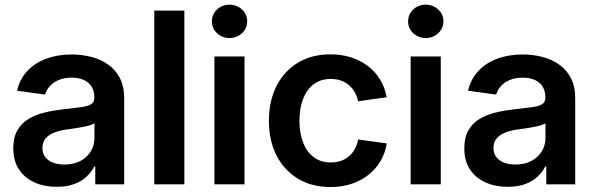

<svg xmlns="http://www.w3.org/2000/svg" viewBox="-20 -772 2492 804"><path d="M217.3 10.3Q165.5 10.3 124.5 -8.1Q83.5 -26.4 59.6 -62.3Q35.6 -98.1 35.6 -150.9Q35.6 -196.8 52.7 -226.3Q69.8 -255.9 99.1 -273.7Q128.4 -291.5 165.5 -300.5Q202.6 -309.6 242.2 -314Q290 -319.3 319.1 -323.2Q348.1 -327.1 361.6 -335.7Q375 -344.2 375 -362.3V-365.2Q375 -390.6 364 -408.7Q353 -426.8 331.8 -436.8Q310.5 -446.8 279.8 -446.8Q249 -446.8 225.8 -437Q202.6 -427.2 188.5 -411.1Q174.3 -395 168.9 -376L51.3 -392.1Q63 -441.4 94.7 -475.1Q126.5 -508.8 174.1 -526.4Q221.7 -543.9 280.3 -543.9Q322.8 -543.9 362.3 -533.7Q401.9 -523.4 432.9 -501.7Q463.9 -480 481.9 -445.1Q500 -410.2 500 -360.4V0H378.9V-74.7H374.5Q362.8 -51.3 342 -32Q321.3 -12.7 290.5 -1.2Q259.8 10.3 217.3 10.3ZM249 -83Q288.6 -83 316.9 -98.1Q345.2 -113.3 360.4 -138.7Q375.5 -164.1 375.5 -194.3V-255.9Q369.6 -251.5 356 -247.3Q342.3 -243.2 325 -240Q307.6 -236.8 289.8 -234.1Q272 -231.4 257.3 -229.5Q229.5 -225.6 206.8 -216.8Q184.1 -208 170.9 -192.4Q157.7 -176.8 157.7 -152.3Q157.7 -129.9 169.4 -114.5Q181.2 -99.1 201.7 -91.1Q222.2 -83 249 -83Z M752 -727.5V0H626V-727.5Z M877.9 0V-535.6H1003.9V0ZM940.9 -612.8Q910.2 -612.8 888.7 -633.1Q867.2 -653.3 867.2 -682.6Q867.2 -711.9 888.7 -732.2Q910.2 -752.4 940.9 -752.4Q971.7 -752.4 993.4 -732.2Q1015.1 -711.9 1015.1 -682.6Q1015.1 -653.3 993.4 -633.1Q971.7 -612.8 940.9 -612.8Z M1363.8 11.2Q1285.6 11.2 1227.8 -23.7Q1169.9 -58.6 1137.9 -121.1Q1106 -183.6 1106 -266.1Q1106 -349.1 1137.9 -411.9Q1169.9 -474.6 1227.8 -509.5Q1285.6 -544.4 1363.8 -544.4Q1410.6 -544.4 1450.2 -531.7Q1489.7 -519 1520.8 -495.4Q1551.8 -471.7 1571.8 -438.7Q1591.8 -405.8 1599.1 -364.7L1479.5 -348.1Q1475.1 -369.1 1465.3 -386.2Q1455.6 -403.3 1440.9 -415.8Q1426.3 -428.2 1407.2 -434.8Q1388.2 -441.4 1365.2 -441.4Q1322.3 -441.4 1293 -418.9Q1263.7 -396.5 1248.8 -356.9Q1233.9 -317.4 1233.9 -266.1Q1233.9 -215.8 1248.8 -176.3Q1263.7 -136.7 1293 -114.3Q1322.3 -91.8 1365.2 -91.8Q1388.7 -91.8 1407.7 -98.4Q1426.8 -105 1441.4 -117.7Q1456.1 -130.4 1465.8 -148.2Q1475.6 -166 1480 -188L1599.6 -171.4Q1592.8 -129.9 1572.8 -96.4Q1552.7 -63 1521.7 -38.8Q1490.7 -14.6 1450.7 -1.7Q1410.6 11.2 1363.8 11.2Z M1699.7 0V-535.6H1825.7V0ZM1762.7 -612.8Q1731.9 -612.8 1710.4 -633.1Q1689 -653.3 1689 -682.6Q1689 -711.9 1710.4 -732.2Q1731.9 -752.4 1762.7 -752.4Q1793.5 -752.4 1815.2 -732.2Q1836.9 -711.9 1836.9 -682.6Q1836.9 -653.3 1815.2 -633.1Q1793.5 -612.8 1762.7 -612.8Z M2106 10.3Q2054.2 10.3 2013.2 -8.1Q1972.2 -26.4 1948.2 -62.3Q1924.3 -98.1 1924.3 -150.9Q1924.3 -196.8 1941.4 -226.3Q1958.5 -255.9 1987.8 -273.7Q2017.1 -291.5 2054.2 -300.5Q2091.3 -309.6 2130.9 -314Q2178.7 -319.3 2207.8 -323.2Q2236.8 -327.1 2250.2 -335.7Q2263.7 -344.2 2263.7 -362.3V-365.2Q2263.7 -390.6 2252.7 -408.7Q2241.7 -426.8 2220.5 -436.8Q2199.2 -446.8 2168.5 -446.8Q2137.7 -446.8 2114.5 -437Q2091.3 -427.2 2077.1 -411.1Q2063 -395 2057.6 -376L1939.9 -392.1Q1951.7 -441.4 1983.4 -475.1Q2015.1 -508.8 2062.7 -526.4Q2110.4 -543.9 2168.9 -543.9Q2211.4 -543.9 2251 -533.7Q2290.5 -523.4 2321.5 -501.7Q2352.5 -480 2370.6 -445.1Q2388.7 -410.2 2388.7 -360.4V0H2267.6V-74.7H2263.2Q2251.5 -51.3 2230.7 -32Q2210 -12.7 2179.2 -1.2Q2148.4 10.3 2106 10.3ZM2137.7 -83Q2177.2 -83 2205.6 -98.1Q2233.9 -113.3 2249 -138.7Q2264.2 -164.1 2264.2 -194.3V-255.9Q2258.3 -251.5 2244.6 -247.3Q2231 -243.2 2213.6 -240Q2196.3 -236.8 2178.5 -234.1Q2160.6 -231.4 2146 -229.5Q2118.2 -225.6 2095.5 -216.8Q2072.8 -208 2059.6 -192.4Q2046.4 -176.8 2046.4 -152.3Q2046.4 -129.9 2058.1 -114.5Q2069.8 -99.1 2090.3 -91.1Q2110.8 -83 2137.7 -83Z"/></svg>

Font: Inter 20pt SemiBold
Style: Regular
Weight: 600
Version: Version 4.001;git-66647c0bb